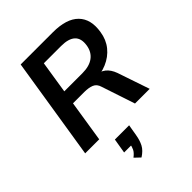

<svg xmlns="http://www.w3.org/2000/svg" viewBox="-273 -838 1248 1248"><g transform="rotate(-45 351.0 -213.5)"><path d="M38 0 150 -705H446Q571 -705 627 -648Q683 -591 666 -487Q657 -426 621.5 -382Q586 -338 530.5 -314.5Q475 -291 405 -291L410 -310H441Q483 -310 511.5 -287.5Q540 -265 556 -221L631 0H496L420 -229Q410 -264 383 -275Q356 -286 316 -286H212L167 0ZM227 -381H393Q458 -381 495.5 -409Q533 -437 541 -489Q550 -547 519.5 -575.5Q489 -604 421 -604H262ZM278 278 240 242Q266 222 275 203.5Q284 185 288 160L313 175H221L238 73H369L356 149Q349 192 333 222.5Q317 253 278 278Z"/></g></svg>

Font: Mulish ExtraLight
Style: Bold Italic
Weight: 700
Italic angle: -9°
Version: Version 3.603